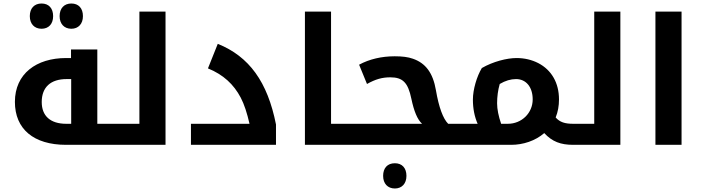

<svg xmlns="http://www.w3.org/2000/svg" viewBox="-20 -826 4007 1095"><path d="M217 -662C257 -662 283 -689 283 -734C283 -779 258 -806 217 -806C176 -806 150 -779 150 -734C150 -690 176 -662 217 -662ZM387 -662C427 -662 453 -690 453 -734C453 -779 428 -806 387 -806C346 -806 320 -779 320 -734C320 -690 346 -662 387 -662Z M357 0H660C663 0 665 -2 665 -5V-116C665 -119 663 -120 660 -120H535V-544H385V-495H357C188 -495 65 -406 65 -245C65 -90 172 0 357 0ZM386 -120H358C267 -120 218 -165 218 -244C218 -329 269 -375 360 -375H386Z M650 0H924V-760H775V-120H650C647 -120 645 -119 645 -116V-5C645 -2 647 0 650 0Z M1069 -120V0H1554V-116C1506 -359 1401 -504 1222 -576L1166 -436C1254 -400 1313 -345 1353 -269C1373 -231 1389 -181 1403 -120Z M1993 -120H1868V-760H1719V0H1993C1996 0 1998 -2 1998 -5V-116C1998 -119 1996 -120 1993 -120Z M2232 249C2272 249 2298 221 2298 177C2298 132 2273 105 2232 105C2189 105 2165 133 2165 177C2165 221 2191 249 2232 249Z M1983 0H2601C2604 0 2606 -2 2606 -5V-116C2606 -119 2604 -120 2601 -120H2536C2507 -149 2483 -213 2466 -312C2449 -411 2407 -466 2335 -491C2307 -501 2274 -505 2231 -505C2157 -505 2087 -489 2028 -457L2073 -347C2121 -374 2159 -385 2206 -385C2277 -385 2307 -355 2326 -263C2341 -192 2360 -145 2387 -120H1983C1980 -120 1978 -119 1978 -116V-5C1978 -2 1980 0 1983 0Z M2704 -120H2591C2588 -120 2586 -119 2586 -116V-5C2586 -2 2588 0 2591 0H2895C2964 0 3033 -23 3084 -67C3129 -18 3178 0 3249 0H3254C3257 0 3259 -2 3259 -5V-116C3259 -119 3257 -120 3254 -120H3249C3202 -120 3173 -129 3149 -156C3162 -188 3168 -222 3168 -259C3168 -354 3125 -427 3050 -466C3013 -485 2971 -495 2926 -495C2871 -495 2792 -475 2728 -438C2699 -390 2677 -315 2677 -258C2677 -207 2686 -161 2704 -120ZM2815 -237C2815 -275 2820 -312 2830 -347C2862 -366 2893 -375 2923 -375C2980 -375 3018 -330 3018 -259C3018 -182 2956 -120 2876 -120H2838C2823 -164 2815 -203 2815 -237Z M3244 0H3518V-760H3369V-120H3244C3241 -120 3239 -119 3239 -116V-5C3239 -2 3241 0 3244 0Z M3718 -760V0H3867V-760Z"/></svg>

Font: Noto Kufi Arabic
Style: Bold
Weight: 700
Designer: Monotype Design Team, David Williams, Khaled Hosny
Foundry: Google LLC
Version: Version 2.109